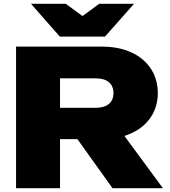

<svg xmlns="http://www.w3.org/2000/svg" viewBox="-20 -997 903 1017"><path d="M576 0H843L639 -277C748 -311 816 -394 816 -504C816 -652 698 -750 523 -750H65V0H298V-260H390ZM690 -977H506L417 -912L328 -977H144L297 -803H536ZM298 -426V-582H488C547 -582 581 -554 581 -504C581 -454 547 -426 488 -426Z"/></svg>

Font: Bounded ExtBd
Style: Regular
Weight: 800
Designer: Vlad Churkin
Version: Version 3.0